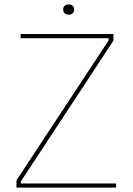

<svg xmlns="http://www.w3.org/2000/svg" viewBox="-20 -855 604 875"><path d="M293 -788C308 -788 318 -797 318 -812C318 -826 308 -835 293 -835C278 -835 268 -826 268 -812C268 -797 278 -788 293 -788ZM55 0H509V-19H75V-28L497 -670V-700H74V-681H475V-671L55 -33Z"/></svg>

Font: Fixel Text Thin
Style: Regular
Weight: 100
Width: 4
Designer: AlfaBravo + MacPaw
Foundry: Kyrylo Tkachov, Marchela Mozhyna, Serhii Makarenko, Maria Weinstein, Zakhar Kryvoshyya
Version: Version 1.211